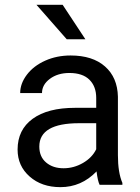

<svg xmlns="http://www.w3.org/2000/svg" viewBox="-20 -769 584 799"><path d="M394.5 0Q386.7 -15.6 381.8 -55.7Q318.8 9.8 231.4 9.8Q153.3 9.8 103.3 -34.4Q53.2 -78.6 53.2 -146.5Q53.2 -229 116 -274.7Q178.7 -320.3 292.5 -320.3H380.4V-361.8Q380.4 -409.2 352.1 -437.3Q323.7 -465.3 268.6 -465.3Q220.2 -465.3 187.5 -440.9Q154.8 -416.5 154.8 -381.8H64Q64 -421.4 92 -458.3Q120.1 -495.1 168.2 -516.6Q216.3 -538.1 273.9 -538.1Q365.2 -538.1 417 -492.4Q468.8 -446.8 470.7 -366.7V-123.5Q470.7 -50.8 489.3 -7.8V0ZM244.6 -68.8Q287.1 -68.8 325.2 -90.8Q363.3 -112.8 380.4 -147.9V-256.3H309.6Q143.6 -256.3 143.6 -159.2Q143.6 -116.7 171.9 -92.8Q200.2 -68.8 244.6 -68.8ZM335.4 -605.5H257.8L131.8 -749H240.7Z"/></svg>

Font: RobotoDraft
Style: Regular
Weight: 400
Version: Version 2.001101; 2014